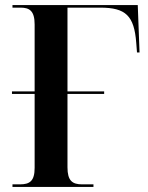

<svg xmlns="http://www.w3.org/2000/svg" viewBox="-20 -734 580 754"><path d="M29 0H347V-10H303C264 -10 245 -24 245 -77V-365H389V-375H245V-704H374C474 -704 507 -672 515 -566L518 -528H528L521 -714H29V-704H61C96 -704 116 -691 116 -638V-375H27V-365H116V-75C116 -23 97 -10 58 -10H29Z"/></svg>

Font: Noto Serif Display SemiCondensed SemiBold
Style: Regular
Weight: 600
Width: 4
Designer: Monotype Design Team
Foundry: Monotype Imaging Inc.
Version: Version 2.009